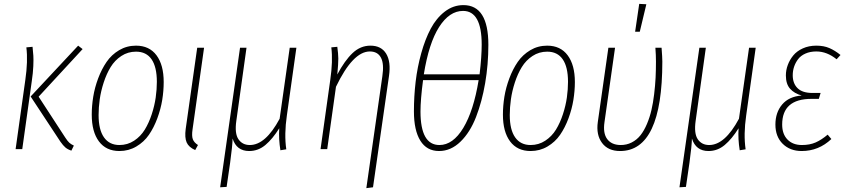

<svg xmlns="http://www.w3.org/2000/svg" viewBox="-20 -765 4347 985"><path d="M346.2 7.8Q327.1 1.5 315.4 -8.5Q303.7 -18.6 290 -38.1L137.2 -270L380.9 -530.8L403.8 -513.2L178.2 -269L314.9 -59.1Q326.7 -41 335.4 -33Q344.2 -24.9 358.9 -18.1ZM60.1 0 109.9 -355Q124 -451.7 115.2 -522L147 -524.9Q149.9 -497.1 151.1 -479Q152.3 -460.9 150.9 -426Q149.4 -391.1 143.1 -349.1L94.2 0Z M592.8 9.8Q524.4 9.8 487.5 -39.6Q450.7 -88.9 450.7 -176.8Q450.7 -221.7 458.3 -268.6Q465.8 -315.4 483.6 -363Q501.5 -410.6 526.9 -447.5Q552.2 -484.4 591.3 -507.6Q630.4 -530.8 677.7 -530.8Q746.1 -530.8 783 -481.2Q819.8 -431.6 819.8 -344.2Q819.8 -299.3 812.3 -252.4Q804.7 -205.6 787.1 -158Q769.5 -110.4 744.1 -73.5Q718.8 -36.6 679.4 -13.4Q640.1 9.8 592.8 9.8ZM592.8 -21Q634.3 -21 668 -43.2Q701.7 -65.4 722.9 -100.1Q744.1 -134.8 758.5 -179Q772.9 -223.1 778.8 -264.9Q784.7 -306.6 784.7 -345.2Q784.7 -421.4 757.6 -460.7Q730.5 -500 677.7 -500Q636.2 -500 602.5 -477.8Q568.8 -455.6 547.6 -420.9Q526.4 -386.2 512 -341.8Q497.6 -297.4 491.7 -255.6Q485.8 -213.9 485.8 -174.8Q485.8 -99.6 513.4 -60.3Q541 -21 592.8 -21Z M1026.9 -520 967.8 -101.1Q962.9 -67.9 969.2 -50.8Q975.6 -33.7 995.6 -21L981.4 4.9Q948.2 -9.8 937.5 -34.4Q926.8 -59.1 932.6 -103L991.7 -520Z M1451.7 -172.9Q1437.5 -75.7 1448.7 1L1418.5 5.9Q1409.2 -50.8 1412.6 -106.9Q1378.4 -52.2 1341.6 -21.2Q1304.7 9.8 1258.3 9.8Q1193.4 9.8 1173.3 -54.2Q1172.4 -15.6 1160.6 69.8L1142.6 193.8L1109.4 195.8L1211.4 -520H1244.6L1192.4 -145Q1183.1 -80.1 1203.4 -50.5Q1223.6 -21 1261.7 -21Q1342.3 -21 1414.6 -155.8L1466.3 -520H1500.5Z M1859.4 200.2 1941.4 -373Q1951.2 -437.5 1934.3 -469.2Q1917.5 -501 1877.4 -501Q1790.5 -501 1703.6 -319.8L1658.7 0H1624.5L1674.3 -355Q1688.5 -451.7 1679.7 -522L1710.4 -524.9Q1715.3 -490.2 1715.6 -464.6Q1715.8 -439 1710.4 -382.8Q1748.5 -454.6 1788.8 -492.7Q1829.1 -530.8 1880.4 -530.8Q1936 -530.8 1961.2 -489.5Q1986.3 -448.2 1975.6 -375L1893.6 195.8Z M2357.4 -738.8Q2485.4 -738.8 2485.4 -535.2Q2485.4 -434.1 2469 -338.6Q2452.6 -243.2 2422.1 -164.6Q2391.6 -85.9 2342.3 -38.1Q2293 9.8 2232.4 9.8Q2169.4 9.8 2136.5 -43.2Q2103.5 -96.2 2103.5 -193.8Q2103.5 -270.5 2112.3 -345.5Q2121.1 -420.4 2141.1 -492.2Q2161.1 -564 2189.9 -618.2Q2218.8 -672.4 2262 -705.6Q2305.2 -738.8 2357.4 -738.8ZM2355.5 -709Q2285.6 -709 2232.9 -626.7Q2180.2 -544.4 2154.3 -383.8H2440.4Q2451.2 -475.1 2451.2 -536.1Q2451.2 -709 2355.5 -709ZM2435.5 -354H2150.4Q2137.2 -253.9 2137.2 -192.9Q2137.2 -21 2234.4 -21Q2303.7 -21 2356.7 -108.6Q2409.7 -196.3 2435.5 -354Z M2702.1 9.8Q2633.8 9.8 2596.9 -39.6Q2560.1 -88.9 2560.1 -176.8Q2560.1 -221.7 2567.6 -268.6Q2575.2 -315.4 2593 -363Q2610.8 -410.6 2636.2 -447.5Q2661.6 -484.4 2700.7 -507.6Q2739.7 -530.8 2787.1 -530.8Q2855.5 -530.8 2892.3 -481.2Q2929.2 -431.6 2929.2 -344.2Q2929.2 -299.3 2921.6 -252.4Q2914.1 -205.6 2896.5 -158Q2878.9 -110.4 2853.5 -73.5Q2828.1 -36.6 2788.8 -13.4Q2749.5 9.8 2702.1 9.8ZM2702.1 -21Q2743.7 -21 2777.3 -43.2Q2811 -65.4 2832.3 -100.1Q2853.5 -134.8 2867.9 -179Q2882.3 -223.1 2888.2 -264.9Q2894 -306.6 2894 -345.2Q2894 -421.4 2866.9 -460.7Q2839.8 -500 2787.1 -500Q2745.6 -500 2711.9 -477.8Q2678.2 -455.6 2657 -420.9Q2635.7 -386.2 2621.3 -341.8Q2606.9 -297.4 2601.1 -255.6Q2595.2 -213.9 2595.2 -174.8Q2595.2 -99.6 2622.8 -60.3Q2650.4 -21 2702.1 -21Z M3259.3 -745.1 3295.9 -743.2 3262.2 -602.1H3238.3ZM3374 -520Q3377.9 -470.2 3377.9 -449.2Q3377.9 9.8 3161.1 9.8Q3099.6 9.8 3068.6 -31.7Q3037.6 -73.2 3046.9 -139.2L3101.1 -520H3135.3L3081.1 -138.2Q3072.8 -82 3094.7 -52Q3116.7 -22 3162.1 -21Q3194.3 -20.5 3220.9 -34.2Q3247.6 -47.9 3266.1 -71.5Q3284.7 -95.2 3299.1 -129.4Q3313.5 -163.6 3322 -200.4Q3330.6 -237.3 3335.9 -281.7Q3341.3 -326.2 3343.3 -366Q3345.2 -405.8 3345.2 -449.2Q3345.2 -482.4 3342.3 -520Z M3808.1 -172.9Q3793.9 -75.7 3805.2 1L3774.9 5.9Q3765.6 -50.8 3769 -106.9Q3734.9 -52.2 3698 -21.2Q3661.1 9.8 3614.7 9.8Q3549.8 9.8 3529.8 -54.2Q3528.8 -15.6 3517.1 69.8L3499 193.8L3465.8 195.8L3567.9 -520H3601.1L3548.8 -145Q3539.6 -80.1 3559.8 -50.5Q3580.1 -21 3618.2 -21Q3698.7 -21 3771 -155.8L3822.8 -520H3856.9Z M4092.8 9.8Q4033.2 9.8 3995.6 -27.1Q3958 -64 3958 -126Q3958 -188 3992.7 -229Q4027.3 -270 4092.8 -274.9Q4054.7 -285.6 4033.2 -309.8Q4011.7 -334 4011.7 -377.9Q4011.7 -405.3 4021.5 -431.6Q4031.2 -458 4049.6 -480.5Q4067.9 -502.9 4098.6 -516.8Q4129.4 -530.8 4168 -530.8Q4206.5 -530.8 4235.1 -518.3Q4263.7 -505.9 4292 -482.9L4272 -460.9Q4222.2 -501 4168 -501Q4136.2 -501 4112.1 -490.2Q4087.9 -479.5 4074.2 -461.2Q4060.5 -442.9 4053.7 -422.1Q4046.9 -401.4 4046.9 -378.9Q4046.9 -336.9 4071.8 -312.5Q4096.7 -288.1 4147.9 -288.1H4189.9L4180.7 -257.8H4143.1Q3992.7 -257.8 3992.7 -126Q3992.7 -77.1 4020 -49.1Q4047.4 -21 4093.8 -21Q4134.3 -21 4164.3 -34.2Q4194.3 -47.4 4226.1 -74.2L4245.1 -51.8Q4180.2 9.8 4092.8 9.8Z"/></svg>

Font: Fira Sans Compressed UltraLight
Style: Italic
Weight: 200
Width: 3
Italic angle: -8°
Designer: Carrois Corporate & Edenspiekermann AG
Foundry: Carrois Corporate GbR & Edenspiekermann AG
Version: Version 4.203;PS 004.203;hotconv 1.0.88;makeotf.lib2.5.64775